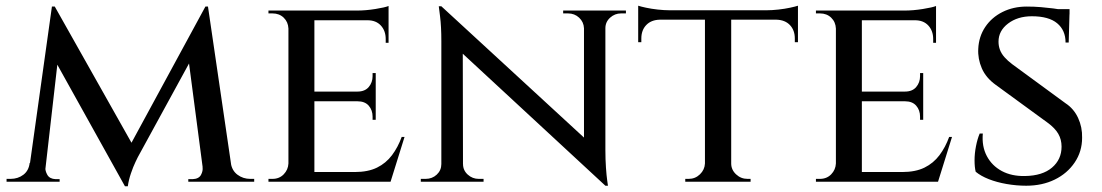

<svg xmlns="http://www.w3.org/2000/svg" viewBox="-20 -637 3864 673"><path d="M700 -614 709 -536 463 -86Q463 -86 455 -69.5Q447 -53 439 -29.5Q431 -6 428 16H418L396 -54ZM105 -66V0H3V-10Q3 -10 10 -10Q17 -10 17 -10Q43 -10 62 -24.5Q81 -39 84 -66ZM139 -51Q138 -38 146 -24Q154 -10 175 -9H189V0H131L133 -51ZM162 -614H172L196 -542L134 0H76ZM172 -614 452 -117 418 16 151 -464ZM709 -614 799 0H697L637 -457L700 -614ZM769 -66H789Q793 -39 812.5 -24.5Q832 -10 857 -10Q857 -10 864 -10Q871 -10 871 -10V0H769ZM690 -51H697L699 0H640V-9H655Q677 -10 684.5 -24Q692 -38 690 -51Z M1082 -600V0H991V-600ZM1339 -34 1346 0H1080V-34ZM1297 -316V-282H1080V-316ZM1342 -600V-566H1080V-600ZM1398 -157 1349 0H1190L1223 -34Q1270 -34 1301.5 -49.5Q1333 -65 1354 -93Q1375 -121 1388 -157ZM1297 -284V-217H1286V-228Q1286 -251 1272.5 -266.5Q1259 -282 1233 -282V-284ZM1297 -381V-314H1233V-316Q1259 -316 1272.5 -332Q1286 -348 1286 -370V-381ZM1342 -569V-487H1332V-500Q1332 -529 1315 -547.5Q1298 -566 1268 -566V-569ZM1342 -616V-590L1231 -600Q1262 -600 1296 -605.5Q1330 -611 1342 -616ZM993 -64 1004 0H921V-10Q921 -10 927.5 -10Q934 -10 935 -10Q959 -10 974.5 -26Q990 -42 991 -64ZM993 -537H991Q990 -560 974.5 -575Q959 -590 935 -590Q934 -590 927.5 -590Q921 -590 921 -590V-600H1004Z M1527 -615 2092 -95 2102 14 1538 -508ZM1530 -62V0H1455V-10Q1455 -10 1463.5 -10Q1472 -10 1472 -10Q1495 -10 1511 -25Q1527 -40 1527 -62ZM1603 -62Q1603 -40 1619.5 -25Q1636 -10 1658 -10Q1658 -10 1666.5 -10Q1675 -10 1675 -10V0H1600V-62ZM1527 -615 1602 -527 1603 0H1527V-493Q1527 -544 1522.5 -579.5Q1518 -615 1518 -615ZM2102 -600V-111Q2102 -78 2104 -49.5Q2106 -21 2108.5 -3.5Q2111 14 2111 14H2102L2027 -75V-600ZM2099 -538V-600H2174V-590Q2174 -590 2165.5 -590Q2157 -590 2157 -590Q2135 -590 2118.5 -575Q2102 -560 2102 -538ZM2027 -538Q2026 -560 2010 -575Q1994 -590 1971 -590Q1971 -590 1962.5 -590Q1954 -590 1954 -590V-600H2029V-538Z M2543 -597V0H2451V-597ZM2777 -601V-568H2217V-601ZM2777 -570V-489H2766V-502Q2766 -531 2749 -549Q2732 -567 2702 -568V-570ZM2777 -617V-591L2667 -601Q2686 -601 2708.5 -603.5Q2731 -606 2749.5 -610Q2768 -614 2777 -617ZM2453 -64V0H2382V-10Q2383 -10 2388.5 -10Q2394 -10 2394 -10Q2417 -10 2433.5 -26Q2450 -42 2451 -64ZM2540 -64H2543Q2543 -42 2560 -26Q2577 -10 2600 -10Q2600 -10 2605.5 -10Q2611 -10 2611 -10V0H2540ZM2292 -570V-568Q2262 -567 2245 -549Q2228 -531 2228 -502V-489H2217V-570ZM2217 -617Q2226 -614 2244.5 -610Q2263 -606 2285.5 -603.5Q2308 -601 2327 -601L2217 -591Z M3001 -600V0H2910V-600ZM3258 -34 3265 0H2999V-34ZM3216 -316V-282H2999V-316ZM3261 -600V-566H2999V-600ZM3317 -157 3268 0H3109L3142 -34Q3189 -34 3220.5 -49.5Q3252 -65 3273 -93Q3294 -121 3307 -157ZM3216 -284V-217H3205V-228Q3205 -251 3191.5 -266.5Q3178 -282 3152 -282V-284ZM3216 -381V-314H3152V-316Q3178 -316 3191.5 -332Q3205 -348 3205 -370V-381ZM3261 -569V-487H3251V-500Q3251 -529 3234 -547.5Q3217 -566 3187 -566V-569ZM3261 -616V-590L3150 -600Q3181 -600 3215 -605.5Q3249 -611 3261 -616ZM2912 -64 2923 0H2840V-10Q2840 -10 2846.5 -10Q2853 -10 2854 -10Q2878 -10 2893.5 -26Q2909 -42 2910 -64ZM2912 -537H2910Q2909 -560 2893.5 -575Q2878 -590 2854 -590Q2853 -590 2846.5 -590Q2840 -590 2840 -590V-600H2923Z M3579 -614Q3605 -614 3628.5 -612Q3652 -610 3671.5 -607.5Q3691 -605 3706 -601.5Q3721 -598 3729 -595L3726 -488H3715Q3715 -531 3685.5 -555.5Q3656 -580 3597 -580Q3547 -580 3513.5 -554.5Q3480 -529 3480 -491Q3480 -476 3485 -462.5Q3490 -449 3501 -436.5Q3512 -424 3528 -412L3715 -275Q3744 -256 3759 -223.5Q3774 -191 3773 -154Q3773 -106 3747 -67.5Q3721 -29 3677 -7.5Q3633 14 3577 14Q3543 14 3508.5 8Q3474 2 3446 -9Q3418 -20 3400 -35Q3396 -51 3396 -75Q3396 -99 3401 -124.5Q3406 -150 3414 -169H3425Q3421 -124 3439 -90Q3457 -56 3491.5 -37.5Q3526 -19 3573 -20Q3634 -21 3667.5 -49.5Q3701 -78 3701 -123Q3701 -148 3689.5 -168Q3678 -188 3652 -207L3471 -339Q3436 -364 3421.5 -397.5Q3407 -431 3409 -466Q3411 -509 3433.5 -542.5Q3456 -576 3494 -595Q3532 -614 3579 -614ZM3729 -605V-587H3646V-605Z"/></svg>

Font: Cinzel Medium
Style: Regular
Weight: 500
Designer: Natanael Gama
Version: Version 2.000